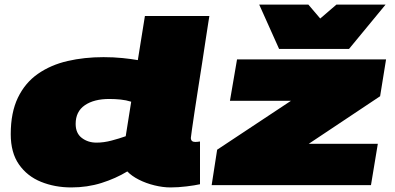

<svg xmlns="http://www.w3.org/2000/svg" viewBox="-20 -810 1726 840"><path d="M726 10Q693 10 656 1Q619 -8 587.5 -24Q556 -40 537 -60Q486 -29 424 -9.5Q362 10 292 10Q220 10 159.5 -14.5Q99 -39 63 -90.5Q27 -142 27 -223Q27 -318 58.5 -383Q90 -448 146 -487Q202 -526 275.5 -543Q349 -560 433 -560Q477 -560 516 -556Q555 -552 583 -547L614 -740H896Q896 -740 891.5 -712Q887 -684 880 -637.5Q873 -591 864.5 -535.5Q856 -480 847 -424Q838 -368 831 -320Q824 -272 819.5 -241.5Q815 -211 815 -207Q815 -189 834 -189Q843 -189 855 -191V-4Q833 1 796 5.5Q759 10 726 10ZM402 -186Q434 -186 468 -195Q502 -204 530 -214L554 -365Q532 -372 507.5 -374.5Q483 -377 458 -377Q391 -377 351 -349.5Q311 -322 311 -268Q311 -227 338 -206.5Q365 -186 402 -186ZM906 0 930 -155 1253 -369H986L1017 -550H1669L1643 -389L1331 -181H1633L1603 0ZM1667 -790 1507 -596H1201L1114 -790H1329L1381 -729L1452 -790Z"/></svg>

Font: Georama ExtraExtended Black
Style: Italic
Weight: 900
Width: 8
Italic angle: -9°
Designer: Jean-Baptiste Levee
Foundry: Production Type
Version: Version 1.000